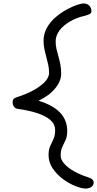

<svg xmlns="http://www.w3.org/2000/svg" viewBox="-20 -827 562 1111"><path d="M475 264Q453 264 417 250Q381 236 345.5 210Q310 184 285.5 148.5Q261 113 261 70Q261 38 271 17L290 -24Q299 -44 299 -74Q299 -108 272 -132Q245 -156 196.5 -172Q148 -188 83 -197Q68 -199 60.5 -210Q53 -221 53 -237Q53 -248 59 -254.5Q65 -261 78 -265Q124 -279 166.5 -301Q209 -323 236.5 -350Q264 -377 264 -406Q264 -430 259 -452.5Q254 -475 248 -497Q242 -519 237 -542Q232 -565 232 -590Q232 -632 251.5 -666.5Q271 -701 301.5 -727Q332 -753 364.5 -771Q397 -789 424 -798Q451 -807 464 -807Q485 -807 497 -794Q509 -781 509 -762Q509 -752 500 -746.5Q491 -741 472 -736Q423 -725 384.5 -702.5Q346 -680 324 -650.5Q302 -621 302 -587Q302 -564 307 -542.5Q312 -521 318.5 -499Q325 -477 329.5 -453Q334 -429 334 -400Q334 -369 315 -337.5Q296 -306 260 -278Q235 -260 203 -244Q238 -234 265 -220Q304 -200 326.5 -176.5Q349 -153 359 -126Q369 -99 369 -70Q369 -38 360 -18L341 22Q331 42 331 74Q331 97 352.5 121Q374 145 410 165Q446 185 488 198Q508 205 515 212Q522 219 522 230Q522 245 509 254.5Q496 264 475 264Z"/></svg>

Font: Shantell Sans Light Light
Style: Regular
Weight: 300
Version: Version 1.008;[ac192a2d6]